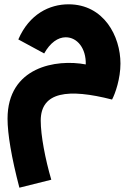

<svg xmlns="http://www.w3.org/2000/svg" viewBox="-20 -478 621 891"><path d="M70 393 218 356C190 261 169 150 169 82C169 -53 297 -68 500 -16C515 -44 539 -113 539 -183C539 -310 462 -458 298 -458C210 -458 116 -413 65 -295L185 -230C213 -280 249 -305 285 -305C339 -305 380 -253 378 -179C241 -205 15 -168 15 73C15 143 33 252 70 393Z"/></svg>

Font: Noto Sans Arabic ExtBd
Style: Regular
Weight: 800
Designer: Monotype Design Team, Nadine Chahine, Nizar Qandah and Khaled Hosny
Foundry: Monotype Imaging Inc.
Version: Version 2.012